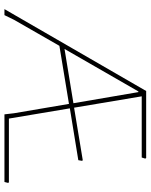

<svg xmlns="http://www.w3.org/2000/svg" viewBox="73 -750 677 863"><g transform="rotate(90 411.5 -318.5)"><path d="M700 -352 703 -349 700 -332 467 -294 513 -20H800L802 -16L798 0H494L489 -43L447 -290L186 -247L69 -43L48 0H21L389 -637H690L693 -633L688 -617H413L464 -313ZM391 -602 200 -270 444 -310 394 -602Z"/></g></svg>

Font: Alegreya Sans SC Thin
Style: Regular
Weight: 100
Designer: Juan Pablo del Peral
Foundry: Huerta Tipografica
Version: Version 2.007